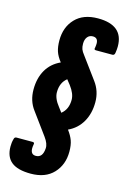

<svg xmlns="http://www.w3.org/2000/svg" viewBox="-125 -746 619 923"><g transform="rotate(15 184.0 -284.5)"><path d="M124 118Q59 118 28 93Q-3 68 -3 17Q-3 8 -2 -1.5Q-1 -11 2 -21Q4 -32 14 -32H94Q105 -32 102 -21Q100 -10 100 -2Q100 29 126 29Q160 29 163 -18Q165 -41 143 -71L64 -179Q33 -220 33 -277Q33 -333 56.5 -374Q80 -415 126 -436Q107 -460 99.5 -482.5Q92 -505 92 -537Q92 -603 132 -645Q172 -687 245 -687Q371 -687 371 -581Q371 -567 368 -548Q366 -536 356 -536H274Q263 -536 267 -547Q269 -560 269 -568Q269 -597 243 -597Q226 -597 216 -584.5Q206 -572 206 -551Q206 -535 210 -524Q214 -513 226 -498L304 -392Q336 -349 336 -294Q336 -238 312 -196Q288 -154 243 -133Q261 -109 269 -87Q277 -65 277 -32Q277 33 237 75.5Q197 118 124 118ZM191 -203Q223 -228 223 -276Q223 -306 196 -342L177 -366Q145 -341 145 -293Q145 -262 173 -227Z"/></g></svg>

Font: Sofia Sans Extra Condensed ExtraBold
Style: Italic
Weight: 800
Italic angle: -9°
Designer: Botio Nikoltchev, Ani Petrova
Foundry: lettersoup
Version: Version 4.101; ttfautohint (v1.8.4.7-5d5b)